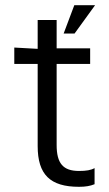

<svg xmlns="http://www.w3.org/2000/svg" viewBox="-20 -706 421 739"><path d="M125 -144C125 -34 173 13 284 13C309 13 327 10 344 3V-59C330 -51 312 -48 284 -48C223 -48 198 -77 198 -148V-460H327V-520H198V-629H125V-518L35 -523V-460H125ZM225 -577H267L346 -686H266Z"/></svg>

Font: Non Bureau Light
Style: Regular
Weight: 300
Designer: Jona Saucedo
Foundry: Non Foundry
Version: Version 1.000;FEAKit 1.0